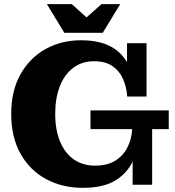

<svg xmlns="http://www.w3.org/2000/svg" viewBox="-20 -890 841 925"><path d="M379 15Q281 15 202.5 -27Q124 -69 79 -149Q34 -229 34 -341Q34 -453 79 -532.5Q124 -612 200 -654Q276 -696 370 -696Q461 -696 518 -663.5Q575 -631 602 -570.5Q629 -510 630 -425H593Q590 -470 573 -509Q556 -548 522 -571.5Q488 -595 433 -595Q375 -595 333 -563.5Q291 -532 268.5 -475Q246 -418 246 -341Q246 -265 269 -209Q292 -153 335 -122.5Q378 -92 438 -92Q496 -92 534.5 -115.5Q573 -139 593.5 -179Q614 -219 617 -268H652Q651 -188 624.5 -124Q598 -60 539 -22.5Q480 15 379 15ZM619 0V-167L652 -268H713V0ZM416 -268V-358H793V-268ZM630 -425 592 -529V-682H686V-425ZM290 -732 206 -870H326L435 -772H358L469 -870H559L475 -732Z"/></svg>

Font: Montagu Slab
Style: Bold
Weight: 700
Designer: Florian Karsten
Foundry: Florian Karsten
Version: Version 1.000